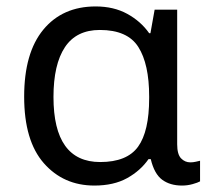

<svg xmlns="http://www.w3.org/2000/svg" viewBox="-20 -566 663 596"><path d="M273 10Q177 10 116 -59.5Q55 -129 55 -266Q55 -402 114.5 -474Q174 -546 277 -546Q333 -546 375 -523Q417 -500 443 -463H447L460 -536H530V-118Q530 -87 542 -74.5Q554 -62 571 -62Q579 -62 588 -64Q597 -66 601 -67V-3Q594 1 578 5.5Q562 10 545 10Q508 10 483.5 -8Q459 -26 448 -72H441Q416 -36 374.5 -13Q333 10 273 10ZM291 -63Q374 -63 408.5 -110.5Q443 -158 443 -261V-267Q443 -367 409.5 -420Q376 -473 290 -473Q217 -473 181.5 -419.5Q146 -366 146 -265Q146 -63 291 -63Z"/></svg>

Font: Noto Sans Historical
Style: Regular
Weight: 400
Designer: Monotype Design Team
Foundry: Monotype Imaging Inc.
Version: Version 2.013; ttfautohint (v1.8.4.7-5d5b)